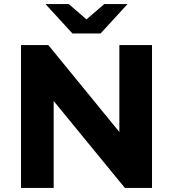

<svg xmlns="http://www.w3.org/2000/svg" viewBox="-20 -921 848 941"><path d="M83 0V-700H217L565 -274V-700H725V0H592L243 -426V0ZM335 -757 203 -901H317L404 -826L491 -901H605L473 -757Z"/></svg>

Font: Montserrat
Style: Bold
Weight: 700
Designer: Julieta Ulanovsky
Foundry: Julieta Ulanovsky
Version: Version 9.000; ttfautohint (v1.8.4.7-5d5b)